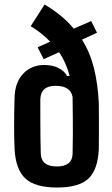

<svg xmlns="http://www.w3.org/2000/svg" viewBox="-20 -828 500 857"><path d="M235 9Q137 9 93.5 -31Q50 -71 45 -163Q43 -210 43 -268Q43 -326 45 -390Q46 -459 83 -498.5Q120 -538 178 -538Q214 -538 241 -524.5Q268 -511 279 -489H291Q275 -549 244 -595L175 -564L148 -617L204 -642Q185 -662 163.5 -679Q142 -696 117 -711L179 -808Q219 -784 251.5 -757.5Q284 -731 309 -700L387 -734L413 -682L346 -651Q382 -594 399.5 -523.5Q417 -453 421 -367Q421 -338 421.5 -301.5Q422 -265 421.5 -228.5Q421 -192 421 -163Q417 -71 375 -31Q333 9 235 9ZM234 -85Q302 -85 304 -141Q306 -241 305 -301.5Q304 -362 304 -394Q296 -445 228 -445Q162 -445 160 -385Q160 -350 160 -306.5Q160 -263 160.5 -220Q161 -177 162 -142Q164 -85 234 -85Z"/></svg>

Font: Big Shoulders Text
Style: Bold
Weight: 700
Designer: Patric King
Foundry: XO Type Co
Version: Version 1.000; ttfautohint (v1.8.2)